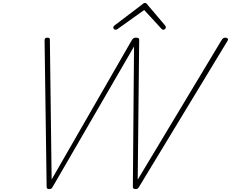

<svg xmlns="http://www.w3.org/2000/svg" viewBox="-20 -1271 1570 1305"><path d="M314 14Q305 14 301 10.5Q297 7 297 -1L283 -996Q283 -1007 287.5 -1011Q292 -1015 301 -1015Q312 -1015 316 -1011.5Q320 -1008 319 -998L331 -51L877 -1000Q883 -1008 888 -1011.5Q893 -1015 902 -1015Q916 -1015 921.5 -1011.5Q927 -1008 926 -998L916 -50L1487 -1000Q1492 -1008 1498 -1011.5Q1504 -1015 1511 -1015Q1522 -1015 1527.5 -1009Q1533 -1003 1525 -991L924 1Q919 8 915 11Q911 14 901 14Q892 14 887.5 10.5Q883 7 883 -1L891 -955L337 1Q333 8 328.5 11Q324 14 314 14ZM766 -1069Q759 -1069 754.5 -1073.5Q750 -1078 750 -1084Q750 -1088 751.5 -1090.5Q753 -1093 757 -1097L948 -1242Q954 -1248 957.5 -1249.5Q961 -1251 965 -1251Q969 -1251 972.5 -1249.5Q976 -1248 980 -1242L1103 -1097Q1105 -1095 1106 -1091.5Q1107 -1088 1107 -1085Q1107 -1078 1101.5 -1073.5Q1096 -1069 1090 -1069Q1086 -1069 1082.5 -1071Q1079 -1073 1076 -1077L960 -1203L785 -1078Q778 -1072 774.5 -1070.5Q771 -1069 766 -1069Z"/></svg>

Font: Playwrite RO Thin
Style: Regular
Weight: 250
Version: Version 1.002